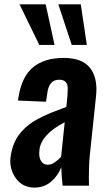

<svg xmlns="http://www.w3.org/2000/svg" viewBox="-20 -853 490 882"><path d="M160.6 -646.5 69.8 -833H189.9L230.5 -646.5ZM309.6 -646.5 248 -833H351.1L378.9 -646.5ZM137.7 8.8Q83.5 8.3 53.2 -33.7Q27.3 -69.3 27.3 -113.3Q27.3 -121.1 28.3 -128.9Q31.7 -158.7 41 -184.3Q50.3 -210 63.7 -229.2Q77.1 -248.5 95.5 -265.4Q113.8 -282.2 132.8 -294.2Q151.9 -306.2 175.3 -317.4Q198.7 -328.6 219.5 -336.9Q240.2 -345.2 264.6 -354Q277.8 -358.9 284.7 -361.3L289.6 -409.2Q291 -425.3 291 -438.5Q291 -445.3 291 -451.2Q290 -468.8 280.3 -477.8Q270.5 -486.8 251.5 -486.8Q203.6 -486.8 196.8 -421.4L191.4 -385.7L62.5 -391.1Q63 -394 64.2 -401.9Q65.4 -409.7 65.9 -412.1Q81.1 -502.4 132.8 -544.7Q184.6 -586.9 272.5 -586.9Q357.9 -586.9 394 -540.5Q422.9 -503.4 422.9 -441.9Q422.9 -426.3 420.9 -408.7L393.1 -145Q388.2 -99.1 388.2 -42Q388.2 -21.5 388.7 0H267.6Q261.7 -55.2 261.7 -85Q246.1 -45.4 214.4 -18.3Q182.6 8.8 137.7 8.8ZM200.2 -96.2Q215.8 -96.2 233.2 -108.4Q250.5 -120.6 260.7 -132.8L277.3 -291.5Q168.9 -235.4 161.1 -164.1Q160.2 -156.2 160.2 -148.9Q160.2 -127.4 168 -114.3Q178.2 -96.2 200.2 -96.2Z"/></svg>

Font: Oswald
Style: Medium
Weight: 500
Designer: Vernon Adams
Foundry: Vernon Adams
Version: 3.0; ttfautohint (v0.94.23-7a4d-dirty) -l 8 -r 50 -G 150 -x 